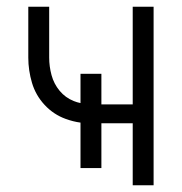

<svg xmlns="http://www.w3.org/2000/svg" viewBox="-20 -550 540 570"><path d="M374 0V-184H281V-51H219V-186Q197 -189 175 -197Q139 -210 112.5 -238.5Q86 -267 75 -304Q64 -341 64 -379V-530H126V-379Q126 -353 133 -327Q140 -301 157 -280.5Q174 -260 199 -250Q209 -246 219 -244V-331H281V-240H374V-530H436V0Z"/></svg>

Font: Iosevka SS01 Light
Style: Regular
Weight: 300
Monospace: yes
Designer: Belleve Invis
Foundry: Belleve Invis
Version: 2.3.3; ttfautohint (v1.8.3)